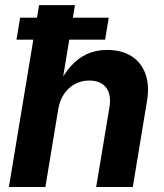

<svg xmlns="http://www.w3.org/2000/svg" viewBox="-20 -748 657 768"><path d="M212.9 -311 161.6 0H15.6L136.2 -727.5H279.8L226.6 -404.8H211.9Q234.4 -450.7 262.7 -482.7Q291 -514.6 327.1 -531.5Q363.3 -548.3 408.7 -548.3Q465.3 -548.3 504.9 -523.9Q544.4 -499.5 561.5 -453.4Q578.6 -407.2 567.9 -343.3L511.2 0H364.7L417.5 -317.4Q426.3 -369.1 404.5 -397.5Q382.8 -425.8 336.9 -425.8Q306.6 -425.8 280.8 -412.4Q254.9 -398.9 237.1 -373.5Q219.2 -348.1 212.9 -311ZM45.9 -589.4 60.5 -677.2H415L400.4 -589.4Z"/></svg>

Font: Inter 17pt
Style: Bold Italic
Weight: 700
Italic angle: -9.3988°
Version: Version 4.001;git-66647c0bb